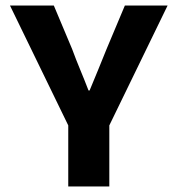

<svg xmlns="http://www.w3.org/2000/svg" viewBox="-20 -672 640 692"><path d="M226 0V-220L16 -652H174L240 -495Q254 -457 269 -421Q284 -385 299 -346H303Q319 -385 334 -421Q349 -457 364 -495L430 -652H584L374 -220V0Z"/></svg>

Font: Source Code Pro
Style: Bold
Weight: 700
Monospace: yes
Designer: Paul D. Hunt, Teo Tuominen
Foundry: Adobe Systems Incorporated
Version: Version 2.030;PS 1.000;hotconv 16.6.51;makeotf.lib2.5.65220